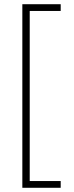

<svg xmlns="http://www.w3.org/2000/svg" viewBox="-20 -769 351 911"><path d="M86 -749V122H268V90H121V-717H268V-749Z"/></svg>

Font: RazerF5 Thin
Style: Regular
Weight: 250
Foundry: Razer Inc.
Version: Version 2